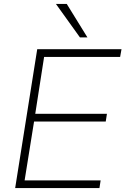

<svg xmlns="http://www.w3.org/2000/svg" viewBox="-20 -955 637 975"><path d="M57 0 169 -705H597L590 -666H204L159 -377H523L517 -338H153L105 -39H491L485 0ZM386 -765 264 -935H319L424 -765Z"/></svg>

Font: Mulish ExtraLight
Style: Italic
Weight: 200
Italic angle: -9°
Designer: Vernon Adams
Foundry: Vernon Adams
Version: Version 3.603